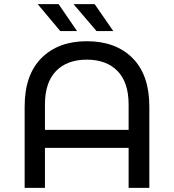

<svg xmlns="http://www.w3.org/2000/svg" viewBox="-20 -907 840 927"><path d="M701 -393V0H601V-193H197V0H99V-393Q99 -545 180 -626.5Q261 -708 399 -708Q539 -708 620 -626.5Q701 -545 701 -393ZM601 -280V-402Q601 -509 547.5 -564Q494 -619 399 -619Q304 -619 250.5 -564Q197 -509 197 -402V-280ZM162 -887H263L352 -757H271ZM335 -887H437L527 -757H446Z"/></svg>

Font: Montserrat Alternates Medium
Style: Regular
Weight: 500
Designer: Julieta Ulanovsky
Foundry: Julieta Ulanovsky
Version: Version 7.200